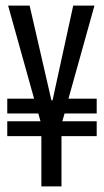

<svg xmlns="http://www.w3.org/2000/svg" viewBox="-20 -674 372 687"><path d="M128 -7V-187H6V-240H125L117 -268H6V-321H102L9 -654H86L164 -315H168L242 -654H318L225 -321H326V-268H211L203 -240H326V-187H200V-7Z"/></svg>

Font: Bricolage Grotesque 96pt Condensed Light
Style: Regular
Weight: 300
Width: 3
Designer: Mathieu Triay
Foundry: Atelier Triay
Version: Version 1.001; ttfautohint (v1.8.4.7-5d5b);gftools[0.9.33.de